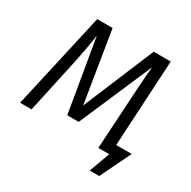

<svg xmlns="http://www.w3.org/2000/svg" viewBox="-181 -865 1185 1190"><g transform="rotate(30 411.0 -270.0)"><path d="M785 -71 679 148H611L665 0H587L606 -318Q617 -519 626 -600L401 -79H319L231 -599Q221 -514 176 -307L109 0H27L182 -688H292L374 -181L586 -688H708L674 -71Z"/></g></svg>

Font: FiraGO Book
Style: Italic
Weight: 350
Italic angle: -8°
Designer: bBox Type GmbH
Foundry: bBox Type GmbH
Version: Version 1.001